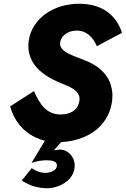

<svg xmlns="http://www.w3.org/2000/svg" viewBox="-20 -736 670 1023"><path d="M161 -251 34 -169C55 -93 103 -34 171 -3C186 4 202 10 219 14L148 132C179 121 209 118 226 118C229 118 231 118 233 118C258 118 283 125 283 143C283 145 283 146 283 148C283 172 247 185 222 185C221 185 219 185 218 185C198 185 172 176 149 160L96 226C140 254 182 267 234 267C297 265 369 226 377 160C378 155 378 150 378 146C378 101 344 62 300 61C288 61 278 64 267 65L306 21C347 19 386 11 421 -3C505 -36 564 -103 577 -196C578 -207 579 -217 579 -228C579 -251 574 -275 565 -299C546 -346 499 -389 436 -413C407 -425 370 -437 342 -452C313 -467 300 -485 300 -503C300 -506 300 -510 301 -513C309 -551 347 -573 389 -573C442 -573 476 -537 496 -490L630 -561C602 -650 530 -716 402 -716C266 -716 151 -639 133 -519C132 -509 131 -500 131 -491C131 -463 138 -436 151 -411C176 -362 232 -325 284 -302C305 -293 325 -285 345 -276C384 -258 404 -236 404 -209C404 -204 403 -199 402 -194C394 -149 354 -126 303 -126C229 -126 193 -178 161 -251Z"/></svg>

Font: Jost
Style: Bold Italic
Weight: 700
Italic angle: -5°
Version: Version 3.710